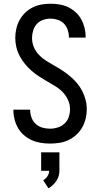

<svg xmlns="http://www.w3.org/2000/svg" viewBox="-20 -763 540 1031"><path d="M249 8Q224 8 199 4Q174 0 151.5 -10Q129 -20 109.5 -36.5Q90 -53 77.5 -74.5Q65 -96 58.5 -120.5Q52 -145 52 -170Q52 -171 52 -172Q52 -173 52 -174H142Q142 -174 142 -173Q142 -172 142 -172Q142 -151 149.5 -131Q157 -111 172.5 -97Q188 -83 208 -77.5Q228 -72 249 -72Q270 -72 290.5 -78.5Q311 -85 326.5 -99.5Q342 -114 349 -134.5Q356 -155 356 -177Q356 -202 345.5 -225.5Q335 -249 317.5 -267.5Q300 -286 278 -299.5Q256 -313 234 -325.5Q212 -338 190.5 -352Q169 -366 150 -382.5Q131 -399 114.5 -419Q98 -439 86 -461.5Q74 -484 68 -509Q62 -534 62 -559Q62 -584 67.5 -608.5Q73 -633 85 -655Q97 -677 115 -694.5Q133 -712 155 -723Q177 -734 201.5 -738.5Q226 -743 251 -743Q276 -743 300 -739Q324 -735 346 -724.5Q368 -714 386.5 -697Q405 -680 416.5 -659Q428 -638 434 -614Q440 -590 440 -565Q440 -564 440 -563Q440 -562 440 -561H350Q350 -562 350 -562.5Q350 -563 350 -563Q350 -583 343.5 -602.5Q337 -622 323.5 -636Q310 -650 290.5 -656.5Q271 -663 251 -663Q231 -663 211 -656Q191 -649 177.5 -634Q164 -619 158 -599Q152 -579 152 -559Q152 -533 162 -509.5Q172 -486 190 -467.5Q208 -449 229.5 -435.5Q251 -422 273.5 -409.5Q296 -397 317 -383Q338 -369 357.5 -352.5Q377 -336 393.5 -316.5Q410 -297 421.5 -274.5Q433 -252 439.5 -227Q446 -202 446 -176Q446 -151 440 -126Q434 -101 421.5 -79Q409 -57 390 -39.5Q371 -22 348 -11Q325 0 299.5 4Q274 8 249 8ZM240 248 212 205Q226 197 235 183Q244 169 244 154H201V55H299V154Q299 168 295 182Q291 196 282.5 208.5Q274 221 263.5 231Q253 241 240 248Z"/></svg>

Font: Iosevka SS04 Medium
Style: Regular
Weight: 500
Monospace: yes
Designer: Belleve Invis
Foundry: Belleve Invis
Version: Version 19.0.0; ttfautohint (v1.8.4)